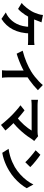

<svg xmlns="http://www.w3.org/2000/svg" viewBox="1530 -2384 919 4020"><g transform="rotate(90 1990.0 -374.5)"><path d="M449 -783Q440 -764 431 -741Q422 -718 416 -702Q407 -677 394.5 -646Q382 -615 368.5 -583.5Q355 -552 341 -526Q322 -488 293.5 -444.5Q265 -401 233 -361.5Q201 -322 167 -293L42 -369Q69 -388 93.5 -414Q118 -440 140.5 -468Q163 -496 182 -523.5Q201 -551 215 -575Q235 -609 249.5 -646Q264 -683 273 -711Q282 -736 287.5 -763.5Q293 -791 294 -814ZM291 -629Q308 -629 341 -629Q374 -629 418 -629Q462 -629 510.5 -629Q559 -629 607.5 -629Q656 -629 698.5 -629Q741 -629 772.5 -629Q804 -629 819 -629Q839 -629 869 -630.5Q899 -632 923 -636V-499Q895 -502 865.5 -502.5Q836 -503 819 -503Q802 -503 762 -503Q722 -503 669 -503Q616 -503 557.5 -503Q499 -503 444 -503Q389 -503 346 -503Q303 -503 280 -503ZM681 -557Q679 -446 658 -353.5Q637 -261 598.5 -186Q560 -111 504 -50.5Q448 10 376 55L241 -36Q268 -47 293 -61.5Q318 -76 336 -91Q379 -124 415.5 -166.5Q452 -209 480.5 -265.5Q509 -322 525.5 -394Q542 -466 543 -557Z M1042 -389Q1177 -424 1286.5 -470.5Q1396 -517 1479 -568Q1531 -600 1583.5 -641.5Q1636 -683 1682.5 -727Q1729 -771 1761 -811L1869 -708Q1823 -663 1768.5 -617Q1714 -571 1655 -529Q1596 -487 1538 -452Q1481 -419 1410.5 -384Q1340 -349 1262 -318Q1184 -287 1105 -263ZM1458 -504 1600 -537V-87Q1600 -65 1601 -39Q1602 -13 1604 9.5Q1606 32 1609 44H1451Q1453 32 1454.5 9.5Q1456 -13 1457 -39Q1458 -65 1458 -87Z M2933 -630Q2922 -618 2913.5 -608Q2905 -598 2899 -588Q2869 -540 2828 -484Q2787 -428 2737 -371Q2687 -314 2631.5 -261Q2576 -208 2517 -165L2418 -258Q2468 -292 2512.5 -333.5Q2557 -375 2595.5 -418Q2634 -461 2664 -502Q2694 -543 2714 -577Q2694 -577 2661 -577Q2628 -577 2584.5 -577Q2541 -577 2493 -577Q2445 -577 2397.5 -577Q2350 -577 2307.5 -577Q2265 -577 2233.5 -577Q2202 -577 2185 -577Q2165 -577 2142.5 -576Q2120 -575 2100 -573Q2080 -571 2070 -570V-710Q2083 -709 2103.5 -706Q2124 -703 2146 -702Q2168 -701 2185 -701Q2198 -701 2229.5 -701Q2261 -701 2304 -701Q2347 -701 2396.5 -701Q2446 -701 2496.5 -701Q2547 -701 2594 -701Q2641 -701 2678.5 -701Q2716 -701 2740 -701Q2799 -701 2833 -712ZM2405 -151Q2383 -173 2354.5 -199.5Q2326 -226 2295.5 -253Q2265 -280 2236.5 -303.5Q2208 -327 2185 -343L2291 -428Q2311 -413 2338.5 -391Q2366 -369 2397 -343Q2428 -317 2460 -289Q2492 -261 2521 -234Q2554 -202 2589.5 -165Q2625 -128 2657.5 -93Q2690 -58 2713 -28L2596 65Q2575 37 2542.5 -0.5Q2510 -38 2474 -78Q2438 -118 2405 -151Z M3221 -760Q3247 -742 3282 -716Q3317 -690 3354.5 -659.5Q3392 -629 3425 -600Q3458 -571 3479 -548L3377 -444Q3358 -465 3327 -494Q3296 -523 3260 -554Q3224 -585 3189 -613Q3154 -641 3127 -660ZM3096 -94Q3174 -105 3243 -125Q3312 -145 3371 -171Q3430 -197 3479 -225Q3564 -276 3635 -341Q3706 -406 3759 -476.5Q3812 -547 3843 -614L3921 -473Q3883 -406 3827.5 -339Q3772 -272 3702 -211.5Q3632 -151 3551 -103Q3500 -72 3441 -44.5Q3382 -17 3316.5 4.5Q3251 26 3180 38Z"/></g></svg>

Font: Noto Sans JP Thin
Style: Bold
Weight: 700
Version: Version 2.004-H2;hotconv 1.0.118;makeotfexe 2.5.65603